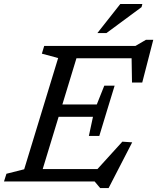

<svg xmlns="http://www.w3.org/2000/svg" viewBox="-40 -930 805 984"><path d="M258 -632.5 174.5 -655 186.5 -694.5H371L159.5 0H-19.5L-7 -39.5L84 -62.5ZM634 -659 655.5 -631.5H295L316 -694.5H654L708 -726H745.5L689 -507H636.5ZM473.5 34 445 0H103.5L124.5 -63.5H486L434 -35.5L587 -204L637.5 -200.5L516.5 34ZM469 -233.5H415.5L436.5 -331.5H204.5L224 -394.5H456L494.5 -491H547.5L508 -362ZM459 -760.5 576.5 -909.5H689.5L685.5 -893.5L505.5 -760.5Z"/></svg>

Font: Newsreader 10pt
Style: Italic
Weight: 400
Italic angle: -17°
Version: Version 1.003